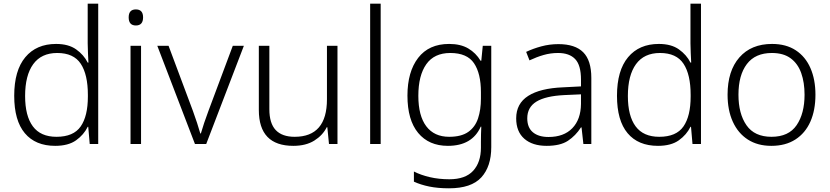

<svg xmlns="http://www.w3.org/2000/svg" viewBox="-20 -780 4494 1040"><path d="M279 10Q172 10 114.5 -58.5Q57 -127 57 -261Q57 -398 117 -470Q177 -542 284 -542Q351 -542 392.5 -512.5Q434 -483 455 -441H459Q458 -464 456.5 -492.5Q455 -521 455 -545V-760H512V0H466L458 -93H455Q434 -50 392 -20Q350 10 279 10ZM286 -39Q378 -39 417 -95Q456 -151 456 -257V-266Q456 -376 417.5 -434.5Q379 -493 290 -493Q204 -493 160 -432.5Q116 -372 116 -260Q116 -152 158 -95.5Q200 -39 286 -39Z M716 -729Q755 -729 755 -686Q755 -642 716 -642Q677 -642 677 -686Q677 -729 716 -729ZM744 -532V0H687V-532Z M1036 0 832 -532H893L1025 -179Q1037 -146 1047.5 -114Q1058 -82 1065 -57H1068Q1075 -82 1086 -114.5Q1097 -147 1109 -179L1241 -532H1301L1097 0Z M1808 -532V0H1762L1753 -91H1750Q1728 -47 1682.5 -18.5Q1637 10 1569 10Q1382 10 1382 -184V-532H1439V-189Q1439 -112 1473.5 -75.5Q1508 -39 1576 -39Q1751 -39 1751 -242V-532Z M2042 0H1985V-760H2042Z M2413 -542Q2475 -542 2516.5 -517.5Q2558 -493 2583 -451H2587L2595 -532H2641V17Q2641 122 2587 181Q2533 240 2412 240Q2352 240 2305.5 230.5Q2259 221 2222 204V149Q2259 168 2308 179.5Q2357 191 2414 191Q2501 191 2543 145Q2585 99 2585 20V-11Q2585 -32 2585.5 -53.5Q2586 -75 2587 -94H2584Q2538 10 2406 10Q2303 10 2245 -60Q2187 -130 2187 -262Q2187 -391 2245 -466.5Q2303 -542 2413 -542ZM2419 -493Q2332 -493 2289 -432Q2246 -371 2246 -261Q2246 -153 2289 -96Q2332 -39 2413 -39Q2479 -39 2516.5 -65.5Q2554 -92 2569.5 -139Q2585 -186 2585 -246V-281Q2585 -382 2547.5 -437.5Q2510 -493 2419 -493Z M3005 -541Q3095 -541 3139 -497Q3183 -453 3183 -358V0H3140L3130 -90H3127Q3098 -45 3056.5 -17.5Q3015 10 2941 10Q2864 10 2820 -28.5Q2776 -67 2776 -139Q2776 -219 2841 -260.5Q2906 -302 3030 -307L3127 -312V-349Q3127 -427 3095.5 -460Q3064 -493 3003 -493Q2962 -493 2924 -482Q2886 -471 2848 -453L2830 -499Q2868 -517 2912.5 -529Q2957 -541 3005 -541ZM3037 -265Q2935 -260 2885.5 -229.5Q2836 -199 2836 -139Q2836 -89 2866.5 -63.5Q2897 -38 2951 -38Q3034 -38 3080 -85.5Q3126 -133 3127 -217V-269Z M3544 10Q3437 10 3379.5 -58.5Q3322 -127 3322 -261Q3322 -398 3382 -470Q3442 -542 3549 -542Q3616 -542 3657.5 -512.5Q3699 -483 3720 -441H3724Q3723 -464 3721.5 -492.5Q3720 -521 3720 -545V-760H3777V0H3731L3723 -93H3720Q3699 -50 3657 -20Q3615 10 3544 10ZM3551 -39Q3643 -39 3682 -95Q3721 -151 3721 -257V-266Q3721 -376 3682.5 -434.5Q3644 -493 3555 -493Q3469 -493 3425 -432.5Q3381 -372 3381 -260Q3381 -152 3423 -95.5Q3465 -39 3551 -39Z M4397 -267Q4397 -183 4369.5 -121Q4342 -59 4288.5 -24.5Q4235 10 4158 10Q4084 10 4031 -24Q3978 -58 3949.5 -120.5Q3921 -183 3921 -267Q3921 -396 3985 -469Q4049 -542 4162 -542Q4238 -542 4290.5 -507.5Q4343 -473 4370 -411Q4397 -349 4397 -267ZM3980 -267Q3980 -164 4023.5 -101.5Q4067 -39 4159 -39Q4252 -39 4295 -102Q4338 -165 4338 -267Q4338 -333 4320 -384Q4302 -435 4263 -464Q4224 -493 4161 -493Q4071 -493 4025.5 -433Q3980 -373 3980 -267Z"/></svg>

Font: Noto Traditional Nushu Light
Style: Regular
Weight: 300
Designer: LIU Zhao
Foundry: LiuZhao Studio
Version: Version 2.003; ttfautohint (v1.8.4.7-5d5b)